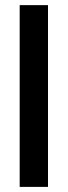

<svg xmlns="http://www.w3.org/2000/svg" viewBox="-20 -732 265 752"><path d="M168 0H57.1V-711.9H168Z"/></svg>

Font: Creato Display Medium
Style: Regular
Weight: 500
Version: Version 1.000